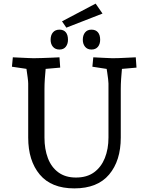

<svg xmlns="http://www.w3.org/2000/svg" viewBox="-20 -1027 822 1062"><path d="M391 15Q264 15 200 -61.5Q136 -138 136 -266V-565Q136 -576 133 -598.5Q130 -621 126.5 -645Q123 -669 120 -682L161 -641L46 -658L51 -710Q70 -709 93 -708Q116 -707 136.5 -706Q157 -705 166 -705Q184 -705 211.5 -706Q239 -707 266 -708Q293 -709 309 -710L313 -653L199 -643L236 -682Q235 -671 232.5 -646Q230 -621 228 -591Q226 -561 226 -535V-266Q226 -202 245 -152Q264 -102 303 -73.5Q342 -45 400 -45Q461 -45 500.5 -74Q540 -103 560 -153Q580 -203 580 -266V-565Q580 -573 578 -590Q576 -607 573 -626.5Q570 -646 567.5 -661.5Q565 -677 564 -682L608 -640L491 -658L496 -710Q524 -709 555 -707Q586 -705 601 -705Q633 -705 668 -707Q703 -709 731 -710L735 -653L621 -643L658 -682Q657 -671 654.5 -646Q652 -621 650 -591Q648 -561 648 -535V-266Q648 -138 583.5 -61.5Q519 15 391 15ZM486 -753Q463 -753 450.5 -768.5Q438 -784 438 -807Q438 -832 450.5 -847.5Q463 -863 486 -863Q509 -863 521.5 -848.5Q534 -834 534 -807Q534 -783 521.5 -768Q509 -753 486 -753ZM309 -753Q286 -753 273 -768Q260 -783 260 -807Q260 -833 273 -848Q286 -863 309 -863Q332 -863 344 -848.5Q356 -834 356 -807Q356 -784 344 -768.5Q332 -753 309 -753ZM347 -874 323 -909 509 -1007 547 -952Z"/></svg>

Font: Andada Pro
Style: Regular
Weight: 400
Designer: Carolina Giovagnoli
Foundry: Huerta Tipografica
Version: Version 3.003